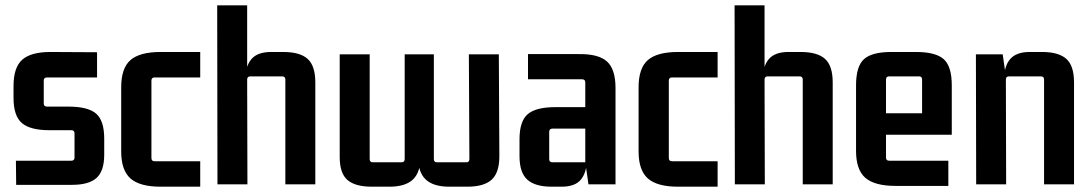

<svg xmlns="http://www.w3.org/2000/svg" viewBox="-20 -695 4113 724"><path d="M252 2H41L40 -89H249Q261 -89 261 -101V-192Q261 -204 249 -204H167Q94 -204 62.5 -231Q31 -258 31 -326V-370Q31 -441 64 -470Q97 -499 170 -499L346 -498V-403H157Q145 -403 145 -391V-305Q145 -293 157 -293H238Q312 -293 342.5 -266.5Q373 -240 373 -172V-112Q373 -50 344 -24Q315 2 252 2Z M735 9H586Q507 9 472 -22Q437 -53 437 -124V-366Q437 -438 472 -468.5Q507 -499 586 -499H735V-403H563Q551 -403 551 -391V-99Q551 -87 563 -87H735Z M1002 -499H1048Q1111 -499 1140 -473Q1169 -447 1169 -384V0H1056V-395Q1056 -407 1044 -407H924Q912 -407 912 -395L913 0H800L799 -675H912V-407L905 -394Q905 -445 928 -472Q951 -499 1002 -499Z M1448 9H1382Q1320 9 1290.5 -16Q1261 -41 1261 -103V-490H1374V-95Q1374 -83 1386 -83H1494Q1506 -83 1506 -95V-490H1616V-95Q1616 -83 1628 -83H1738Q1750 -83 1750 -95L1748 -490H1861L1863 -106Q1863 -44 1834 -17.5Q1805 9 1742 9H1674Q1614 9 1585 -18.5Q1556 -46 1556 -106H1566Q1566 -46 1537.5 -18.5Q1509 9 1448 9Z M2098 9H2060Q1998 9 1968.5 -17.5Q1939 -44 1939 -106V-170Q1939 -238 1970 -264.5Q2001 -291 2074 -291H2200V-210H2063Q2051 -210 2051 -198V-95Q2051 -83 2063 -83H2187V-384Q2187 -396 2175 -396H1971V-491H2163Q2237 -492 2269 -463Q2301 -434 2301 -363V0H2199L2187 -83L2193 -96Q2193 -46 2171 -18.5Q2149 9 2098 9Z M2686 9H2537Q2458 9 2423 -22Q2388 -53 2388 -124V-366Q2388 -438 2423 -468.5Q2458 -499 2537 -499H2686V-403H2514Q2502 -403 2502 -391V-99Q2502 -87 2514 -87H2686Z M2953 -499H2999Q3062 -499 3091 -473Q3120 -447 3120 -384V0H3007V-395Q3007 -407 2995 -407H2875Q2863 -407 2863 -395L2864 0H2751L2750 -675H2863V-407L2856 -394Q2856 -445 2879 -472Q2902 -499 2953 -499Z M3556 6H3357Q3278 6 3243 -24.5Q3208 -55 3208 -126V-373Q3208 -445 3238 -472Q3268 -499 3341 -499H3434Q3508 -499 3538.5 -472Q3569 -445 3569 -373V-187H3308V-268H3457V-395Q3457 -407 3446 -407H3333Q3321 -407 3321 -395V-101Q3321 -89 3333 -89H3556Z M3863 -499H3909Q3972 -499 4001 -473Q4030 -447 4030 -384V0H3917V-395Q3917 -407 3905 -407H3785Q3773 -407 3773 -395L3774 0H3661L3660 -490H3761L3773 -407L3766 -394Q3766 -445 3789 -472Q3812 -499 3863 -499Z"/></svg>

Font: Gemunu Libre ExtraLight
Style: Bold
Weight: 700
Version: Version 1.100